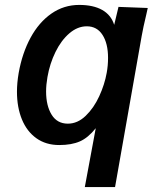

<svg xmlns="http://www.w3.org/2000/svg" viewBox="-20 -580 640 781"><path d="M221 10Q167 10 128.2 -17.5Q89.5 -45 69.2 -94.2Q49 -143.5 49 -207Q49 -242.5 56 -283.5Q70.5 -364.5 104.5 -427Q138.5 -489.5 189.2 -524.8Q240 -560 302 -560Q359.5 -560 395.8 -539.5Q432 -519 444.5 -479L462 -552L581 -547.5L575 -520.5Q562 -466.5 556.5 -434.5L448 181H325L369.5 -58.5Q338.5 -19.5 304.8 -4.8Q271 10 221 10ZM414 -283.5Q419.5 -313 419.5 -344.5Q419.5 -403 397 -438Q374.5 -473 333 -473Q295.5 -473 262.2 -444.5Q229 -416 205.8 -368.8Q182.5 -321.5 173 -266.5Q167.5 -235 167.5 -208Q167.5 -150 190 -113.5Q212.5 -77 256 -77Q295.5 -77 328.5 -108.8Q361.5 -140.5 383.5 -188.2Q405.5 -236 414 -283.5Z"/></svg>

Font: JuliaMono
Style: Bold Italic
Weight: 700
Italic angle: -9°
Monospace: yes
Designer: cormullion
Foundry: corm
Version: Version 0.057; ttfautohint (v1.8.4)